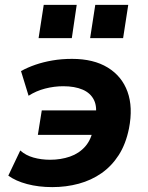

<svg xmlns="http://www.w3.org/2000/svg" viewBox="-20 -755 605 786"><path d="M194 11Q138 11 91 -1.5Q44 -14 14 -36L63 -139Q85 -119 117 -110Q149 -101 185 -101Q229 -101 266.5 -114Q304 -127 329 -155.5Q354 -184 362 -230L364 -203H135L151 -303H381L370 -271Q379 -316 365 -345Q351 -374 318.5 -388Q286 -402 239 -402Q202 -402 165 -392.5Q128 -383 97 -363L66 -464Q93 -479 125 -490Q157 -501 194.5 -507.5Q232 -514 275 -514Q363 -514 421 -478.5Q479 -443 502 -379.5Q525 -316 508 -229Q495 -165 466 -120Q437 -75 395.5 -46Q354 -17 302.5 -3Q251 11 194 11ZM349 -599 370 -735H505L484 -599ZM138 -599 159 -735H294L274 -599Z"/></svg>

Font: Nunito Sans 7pt SemiCondensed ExtraBold
Style: Italic
Weight: 800
Width: 4
Italic angle: -9°
Designer: Vernon Adams
Foundry: Vernon Adams
Version: Version 3.101;gftools[0.9.27]